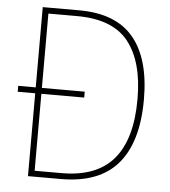

<svg xmlns="http://www.w3.org/2000/svg" viewBox="-52 -854 717 808"><g transform="rotate(5 307.0 -450.0)"><path d="M250 -807Q405 -807 479.5 -718Q554 -629 554 -457Q554 -277 475.5 -185Q397 -93 235 -93H96V-443H22V-468H96V-807ZM243 -782H122V-468H303V-443H122V-118H236Q384 -118 455.5 -202.5Q527 -287 527 -456Q527 -614 460.5 -698Q394 -782 243 -782Z"/></g></svg>

Font: Noto Sans Kannada UI SemiCondensed Thin
Style: Regular
Weight: 100
Width: 4
Designer: Jelle Bosma - Monotype Design Team
Foundry: Monotype Imaging Inc.
Version: Version 2.005; ttfautohint (v1.8.4.7-5d5b)